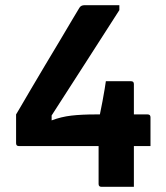

<svg xmlns="http://www.w3.org/2000/svg" viewBox="-20 -720 640 740"><path d="M388 -407H485Q496 -407 496 -396V-279H549Q560 -279 560 -268V-157H496V0H371Q360 0 360 -11V-157H53Q42 -157 42 -168V-279Q42 -279 58 -306Q74 -333 99 -376Q124 -419 153.5 -468Q183 -517 211 -564Q239 -611 259 -645Q279 -679 286 -690Q292 -700 306 -700H440V-681Q379 -586 314.5 -485.5Q250 -385 179 -275V-256Q216 -270 255.5 -274.5Q295 -279 348 -279H365Q370 -303 375 -329.5Q380 -356 383.5 -377.5Q387 -399 388 -407Z"/></svg>

Font: Recursive Mn Lnr St
Style: Bold
Weight: 700
Monospace: yes
Version: Version 1.079;hotconv 1.0.112;makeotfexe 2.5.65598; ttfautoh